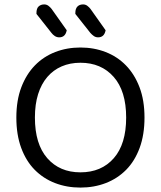

<svg xmlns="http://www.w3.org/2000/svg" viewBox="-20 -836 729 869"><path d="M634 -304Q634 -226 612 -166.5Q590 -107 551 -67.5Q512 -28 459 -7.5Q406 13 344 13Q282 13 229 -7.5Q176 -28 137 -67.5Q98 -107 76 -166.5Q54 -226 54 -304Q54 -382 76.5 -441Q99 -500 138 -540Q177 -580 230 -600.5Q283 -621 344 -621Q405 -621 458 -600.5Q511 -580 550 -540Q589 -500 611.5 -441Q634 -382 634 -304ZM551 -304Q551 -424 494.5 -488Q438 -552 344 -552Q297 -552 259 -535.5Q221 -519 194 -487.5Q167 -456 152.5 -410Q138 -364 138 -304Q138 -184 194 -120Q250 -56 344 -56Q439 -56 495 -120Q551 -184 551 -304ZM145 -773V-777Q145 -798 155 -807Q165 -816 180 -816Q191 -816 199.5 -809.5Q208 -803 214 -795L282 -699Q276 -667 248 -667Q237 -667 228 -673Q219 -679 213 -687ZM321 -773V-777Q321 -797 330.5 -806.5Q340 -816 356 -816Q367 -816 375.5 -809.5Q384 -803 390 -795L458 -699Q452 -667 424 -667Q413 -667 404.5 -673Q396 -679 389 -687Z"/></svg>

Font: Baloo Bhai 2
Style: Regular
Weight: 400
Designer: Supriya Tembe, Noopur Datye and Ek Type
Foundry: Ek Type
Version: Version 1.640;PS 1.000;hotconv 16.6.51;makeotf.lib2.5.65220;